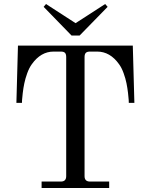

<svg xmlns="http://www.w3.org/2000/svg" viewBox="-20 -940 754 960"><path d="M62 -425.8 69.8 -711.9H644L651.9 -425.8H624Q624 -429.7 623.5 -440.2Q623 -450.7 620.1 -475.3Q617.2 -500 612.5 -523.4Q607.9 -546.9 598.1 -574Q588.4 -601.1 575.2 -619.1Q530.3 -682.1 465.8 -682.1H430.2Q415.5 -682.1 409.2 -675.8Q402.8 -669.4 402.8 -654.8V-59.1Q402.8 -32.2 430.2 -32.2H525.9V0H188V-32.2H284.2Q311 -32.2 311 -59.1V-654.8Q311 -669.4 304.9 -675.8Q298.8 -682.1 284.2 -682.1H248Q184.1 -682.1 139.2 -619.1Q126 -601.1 116.2 -574Q106.4 -546.9 101.6 -523.4Q96.7 -500 93.8 -475.3Q90.8 -450.7 90.3 -440.2Q89.8 -429.7 89.8 -425.8ZM198.2 -905.8 210 -919.9 357.9 -824.2 505.9 -919.9 518.1 -905.8 377.9 -762.2H337.9Z"/></svg>

Font: Flanker Steampunk
Style: Regular
Weight: 400
Designer: Alexey Kryukov, Leonardo Di Lena
Foundry: Alexey Kryukov, Leonardo Di Lena
Version: 1.210